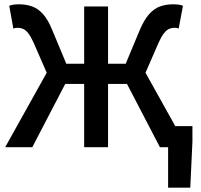

<svg xmlns="http://www.w3.org/2000/svg" viewBox="-20 -684 934 892"><path d="M761 188V0H733V-98H874V-26L864 188ZM4 0 197 -346 136 -486Q123 -515 111 -530Q99 -545 87 -550Q75 -555 62 -555Q57 -555 51.5 -554Q46 -553 42 -551L23 -657Q32 -661 44 -662.5Q56 -664 68 -664Q100 -664 128 -654.5Q156 -645 179.5 -619Q203 -593 222 -546L288 -388H371V-654H482V-388H564L630 -546Q650 -593 673.5 -619Q697 -645 724.5 -654.5Q752 -664 785 -664Q797 -664 809.5 -662.5Q822 -661 830 -657L810 -551Q807 -553 801.5 -554Q796 -555 790 -555Q778 -555 766 -550Q754 -545 742 -530Q730 -515 717 -486L656 -346L849 0H723L570 -294H482V0H371V-294H283L130 0Z"/></svg>

Font: Source Sans 3 SemiBold
Style: Regular
Weight: 600
Designer: Paul D. Hunt
Foundry: Adobe
Version: Version 3.046;hotconv 1.0.118;makeotfexe 2.5.65603